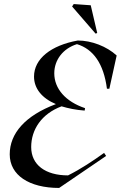

<svg xmlns="http://www.w3.org/2000/svg" viewBox="-20 -914 596 948"><path d="M272 14 504 -144 494 -159C438 -119 380 -80 316 -48C204 -48 134 -100 134 -188C134 -274 185 -352 284 -389C317 -379 355 -371 398 -368L400 -380C304 -412 248 -476 248 -552C248 -619 292 -675 360 -696C440 -672 492 -600 508 -476H520L556 -640C507 -685 432 -714 364 -714C232 -690 148 -624 148 -536C148 -477 187 -429 256 -400C104 -343 28 -255 28 -152C28 -49 124 14 272 14ZM452 -748 460 -751 428 -888 344 -894 336 -882Z"/></svg>

Font: Mazius Display Extra italic
Style: Regular
Weight: 400
Italic angle: -17°
Designer: Alberto Casagrande & Collletttivo
Foundry: Collletttivo
Version: Version 2.000;Glyphs 3.2 (3217)